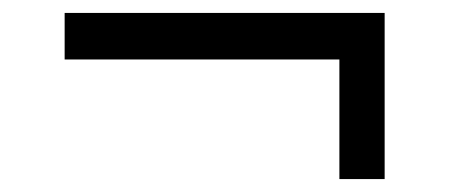

<svg xmlns="http://www.w3.org/2000/svg" viewBox="-20 -550 695 297"><path d="M575 -530V-273H505V-458H80V-530Z"/></svg>

Font: Lopes Sans
Style: Regular
Weight: 400
Designer: Gabriel Lam, Diego Maldonado
Foundry: TypeRant, Foresti Design
Version: Version 4.000